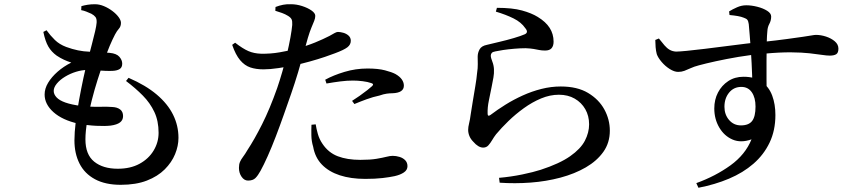

<svg xmlns="http://www.w3.org/2000/svg" viewBox="-20 -817 4040 908"><path d="M551 57Q478 57 429 30.5Q380 4 356 -43.5Q332 -91 332 -153Q332 -190 338 -240Q344 -290 354 -344.5Q364 -399 374.5 -448Q385 -497 394 -529Q405 -572 414.5 -607.5Q424 -643 430 -669.5Q436 -696 437 -710Q438 -728 431.5 -736.5Q425 -745 412 -752Q401 -757 388.5 -762Q376 -767 364 -769L365 -788Q379 -792 394.5 -794.5Q410 -797 429 -797Q450 -797 471.5 -788Q493 -779 511.5 -765Q530 -751 541 -736Q552 -721 552 -709Q552 -692 542.5 -681.5Q533 -671 524 -654Q512 -631 499 -600.5Q486 -570 468 -518Q456 -485 441.5 -439.5Q427 -394 414 -343Q401 -292 392.5 -244Q384 -196 384 -158Q384 -86 425.5 -52.5Q467 -19 537 -19Q597 -19 640 -42.5Q683 -66 706.5 -105Q730 -144 730 -189Q730 -245 710 -287.5Q690 -330 655.5 -365Q621 -400 576 -434L588 -449Q669 -414 721 -370Q773 -326 798.5 -274.5Q824 -223 824 -165Q824 -127 808 -88Q792 -49 759 -16Q726 17 674.5 37Q623 57 551 57ZM503 -223Q477 -220 435.5 -222Q394 -224 351 -232Q275 -249 233 -286.5Q191 -324 191 -370Q191 -398 207.5 -425.5Q224 -453 252.5 -478Q281 -503 317 -521Q299 -527 282.5 -534.5Q266 -542 248 -554Q223 -572 208.5 -597Q194 -622 185 -666L200 -674Q218 -649 239.5 -628Q261 -607 293 -595Q350 -574 402.5 -572.5Q455 -571 499 -567Q531 -564 544.5 -548.5Q558 -533 558 -516Q558 -498 546 -490.5Q534 -483 514 -482Q499 -481 477 -482Q455 -483 432.5 -484.5Q410 -486 392 -486Q367 -486 339.5 -477.5Q312 -469 288 -454.5Q264 -440 249 -422Q234 -404 234 -387Q234 -371 247.5 -356.5Q261 -342 289.5 -332Q318 -322 363 -316Q411 -311 450 -312Q489 -313 511 -311Q534 -310 548 -299.5Q562 -289 562 -268Q562 -249 547.5 -238Q533 -227 503 -223Z M1153 37Q1135 37 1122.5 19Q1110 1 1110 -23Q1110 -40 1115 -51.5Q1120 -63 1129.5 -75.5Q1139 -88 1150 -107Q1183 -157 1219.5 -229.5Q1256 -302 1291 -401Q1303 -436 1315 -477.5Q1327 -519 1337 -561.5Q1347 -604 1353.5 -640Q1360 -676 1362 -699Q1363 -717 1359 -725.5Q1355 -734 1342 -742Q1329 -750 1314 -755.5Q1299 -761 1282 -766L1283 -784Q1301 -791 1319 -794.5Q1337 -798 1357 -797Q1382 -797 1408.5 -788.5Q1435 -780 1453 -767.5Q1471 -755 1471 -742Q1471 -731 1466 -718.5Q1461 -706 1453 -687Q1445 -668 1436 -638Q1429 -614 1417 -570Q1405 -526 1389.5 -474.5Q1374 -423 1357 -374Q1341 -328 1322.5 -275.5Q1304 -223 1284.5 -172Q1265 -121 1246 -78.5Q1227 -36 1212 -9Q1200 13 1188 25Q1176 37 1153 37ZM1707 29Q1639 29 1587 12Q1535 -5 1502.5 -38.5Q1470 -72 1461 -123Q1453 -149 1452.5 -176.5Q1452 -204 1453 -227L1473 -229Q1476 -209 1483 -184Q1490 -159 1505 -137Q1533 -95 1577.5 -78Q1622 -61 1684 -61Q1731 -61 1760.5 -66Q1790 -71 1807.5 -75.5Q1825 -80 1837 -80Q1853 -80 1869.5 -75Q1886 -70 1896.5 -59Q1907 -48 1907 -31Q1907 -13 1890 -1.5Q1873 10 1846 16Q1823 21 1789 25Q1755 29 1707 29ZM1226 -489Q1191 -489 1164 -498Q1137 -507 1115.5 -532.5Q1094 -558 1078 -605L1092 -615Q1128 -587 1154.5 -575.5Q1181 -564 1214 -563Q1259 -562 1302 -569.5Q1345 -577 1376 -585Q1431 -600 1470 -616Q1509 -632 1538 -647Q1552 -655 1562 -660.5Q1572 -666 1578 -666Q1589 -666 1603.5 -662Q1618 -658 1628.5 -648.5Q1639 -639 1639 -624Q1639 -606 1623 -593.5Q1607 -581 1564 -565Q1549 -559 1516.5 -548Q1484 -537 1444.5 -526Q1405 -515 1367 -507Q1337 -501 1297 -495Q1257 -489 1226 -489ZM1645 -340Q1661 -350 1681 -364Q1701 -378 1718 -391.5Q1735 -405 1740 -410Q1750 -420 1736 -424Q1719 -430 1695 -433Q1671 -436 1649 -436Q1621 -436 1589.5 -432Q1558 -428 1524 -422L1518 -440Q1556 -461 1609 -477Q1662 -493 1718 -493Q1768 -493 1800.5 -484.5Q1833 -476 1850 -467Q1871 -455 1880.5 -441Q1890 -427 1890 -412Q1890 -395 1876.5 -386Q1863 -377 1836 -376Q1823 -376 1808.5 -374Q1794 -372 1774 -365Q1745 -359 1713.5 -347.5Q1682 -336 1656 -325Z M2340 24Q2397 19 2450 8Q2503 -3 2537 -14Q2626 -43 2676 -78Q2726 -113 2746 -151.5Q2766 -190 2766 -229Q2766 -269 2748 -300.5Q2730 -332 2698 -350.5Q2666 -369 2623 -369Q2581 -369 2539 -351.5Q2497 -334 2457.5 -305.5Q2418 -277 2384.5 -244.5Q2351 -212 2326 -182Q2316 -169 2307.5 -154.5Q2299 -140 2289.5 -129.5Q2280 -119 2265 -119Q2242 -119 2218 -147Q2206 -159 2200 -173.5Q2194 -188 2194 -203Q2194 -216 2198.5 -234Q2203 -252 2206 -276Q2210 -302 2216 -338.5Q2222 -375 2228 -410.5Q2234 -446 2236 -470Q2240 -496 2239.5 -513.5Q2239 -531 2239 -549Q2239 -567 2248 -583.5Q2257 -600 2283 -605Q2307 -611 2341.5 -619Q2376 -627 2410 -637Q2444 -647 2462 -655Q2481 -664 2464 -684Q2445 -712 2408.5 -730Q2372 -748 2325 -762L2330 -780Q2403 -780 2448.5 -767.5Q2494 -755 2523 -737Q2561 -714 2579.5 -685Q2598 -656 2598 -620Q2598 -600 2588.5 -589Q2579 -578 2558 -578Q2542 -578 2530 -580.5Q2518 -583 2503.5 -585.5Q2489 -588 2466 -589Q2441 -589 2412 -586.5Q2383 -584 2359.5 -580.5Q2336 -577 2323 -574Q2310 -572 2305.5 -566.5Q2301 -561 2301 -554Q2301 -544 2308 -526.5Q2315 -509 2316 -490Q2317 -470 2313.5 -450.5Q2310 -431 2305 -406Q2299 -375 2292 -342Q2285 -309 2286 -280Q2286 -264 2299 -273Q2332 -298 2370.5 -322Q2409 -346 2452 -365.5Q2495 -385 2540.5 -396.5Q2586 -408 2632 -408Q2710 -408 2761 -377.5Q2812 -347 2838 -299.5Q2864 -252 2864 -199Q2864 -142 2833.5 -99Q2803 -56 2750.5 -25.5Q2698 5 2630.5 23Q2563 41 2489 46.5Q2415 52 2343 47Z M3273 49Q3364 16 3434.5 -35Q3505 -86 3534 -158Q3484 -140 3444.5 -157Q3405 -174 3381.5 -214Q3358 -254 3358 -304Q3358 -346 3375.5 -379.5Q3393 -413 3424 -433.5Q3455 -454 3496 -454Q3551 -454 3584 -429.5Q3617 -405 3632 -364.5Q3647 -324 3647 -273Q3647 -200 3619.5 -142.5Q3592 -85 3543 -42.5Q3494 0 3427.5 28Q3361 56 3283 71ZM3484 -224Q3521 -224 3537 -245Q3553 -266 3553 -313Q3553 -355 3535.5 -380.5Q3518 -406 3486 -406Q3450 -406 3428 -379Q3406 -352 3406 -312Q3406 -275 3428 -249.5Q3450 -224 3484 -224ZM3187 -477Q3169 -477 3147.5 -490.5Q3126 -504 3109 -524Q3092 -544 3086 -561Q3082 -576 3080.5 -594Q3079 -612 3079 -628L3096 -635Q3111 -616 3122.5 -602.5Q3134 -589 3147 -581.5Q3160 -574 3177 -573Q3191 -573 3227.5 -576.5Q3264 -580 3312.5 -586Q3361 -592 3412 -598.5Q3463 -605 3507.5 -610.5Q3552 -616 3580 -618Q3655 -626 3702 -632.5Q3749 -639 3777 -643Q3805 -647 3818.5 -649.5Q3832 -652 3839 -652Q3862 -652 3886.5 -644Q3911 -636 3928 -621.5Q3945 -607 3945 -587Q3945 -567 3934.5 -560.5Q3924 -554 3904 -554Q3890 -554 3867 -557.5Q3844 -561 3808.5 -565Q3773 -569 3720.5 -569.5Q3668 -570 3593 -563Q3531 -558 3472.5 -548Q3414 -538 3366 -527.5Q3318 -517 3285 -508Q3262 -502 3246 -494.5Q3230 -487 3216.5 -482Q3203 -477 3187 -477ZM3538 -420Q3538 -434 3537 -460Q3536 -486 3534.5 -518.5Q3533 -551 3530.5 -585.5Q3528 -620 3525.5 -650.5Q3523 -681 3521 -703Q3519 -717 3514.5 -723Q3510 -729 3498 -733Q3486 -738 3469 -741Q3452 -744 3430 -746L3428 -763Q3444 -773 3465.5 -782.5Q3487 -792 3509 -792Q3534 -792 3561.5 -785Q3589 -778 3608 -766Q3627 -754 3627 -739Q3627 -720 3618.5 -704.5Q3610 -689 3609 -670Q3607 -652 3606 -615Q3605 -578 3605 -532Q3605 -486 3605 -439Q3605 -392 3606 -355Z"/></svg>

Font: Noto Serif KR SemiBold
Style: Regular
Weight: 600
Designer: Ryoko NISHIZUKA 西塚涼子 (kana & ideographs); Frank Grießhammer (Latin, Greek & Cyrillic); Wenlong ZHANG 张文龙 (bopomofo); San
Foundry: Adobe
Version: Version 2.003-H1;hotconv 1.1.1;makeotfexe 2.6.0